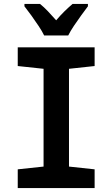

<svg xmlns="http://www.w3.org/2000/svg" viewBox="-20 -954 570 974"><path d="M70 0V-95L201 -109V-605L70 -619V-714H460V-619L330 -605V-109L460 -95V0ZM204 -774Q194 -795 176 -822Q158 -849 139 -875.5Q120 -902 104 -922V-934H183Q202 -919 222.5 -897.5Q243 -876 265 -851Q288 -878 307.5 -897Q327 -916 348 -934H426V-922Q411 -902 392 -876Q373 -850 355 -823Q337 -796 326 -774Z"/></svg>

Font: Noto Sans Mono Condensed
Style: Bold
Weight: 700
Width: 3
Designer: Monotype Design Team
Foundry: Monotype Imaging Inc.
Version: Version 2.014